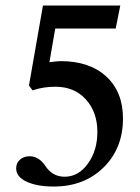

<svg xmlns="http://www.w3.org/2000/svg" viewBox="-20 -665 509 696"><path d="M174.3 11.2Q114.7 11.2 76.7 -6.3Q38.6 -23.9 38.6 -54.7Q38.6 -74.2 52.5 -86.4Q66.4 -98.6 87.4 -98.6Q120.6 -98.6 144.5 -63.5Q169.9 -24.4 214.4 -24.4Q264.6 -24.4 298.8 -72Q333 -119.6 333 -186.5Q333 -258.3 291.5 -304.4Q250 -350.6 180.7 -350.6Q136.2 -350.6 98.1 -337.4L85 -355L135.7 -645H416L399.4 -561.5H180.2L159.2 -439.5Q188.5 -443.4 199.7 -443.4Q304.7 -443.4 365.2 -387.7Q425.8 -332 425.8 -235.4Q425.8 -127.4 355.5 -58.1Q285.2 11.2 174.3 11.2Z"/></svg>

Font: Elstob 10pt SemiBold
Style: Regular
Weight: 600
Designer: Peter S. Baker
Version: Version 1.015